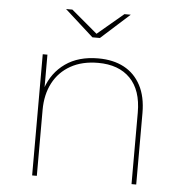

<svg xmlns="http://www.w3.org/2000/svg" viewBox="-52 -766 771 816"><g transform="rotate(5 334.0 -358.5)"><path d="M115 0V-517H135V-370L133 -373Q156 -441 212 -480.5Q268 -520 352 -520Q416 -520 462 -495.5Q508 -471 533.5 -423Q559 -375 559 -305V0H539V-305Q539 -401 490 -451Q441 -501 353 -501Q285 -501 236 -473.5Q187 -446 161 -396.5Q135 -347 135 -281V0ZM319 -607 197 -717H224L338 -621H332L446 -717H473L351 -607Z"/></g></svg>

Font: Montserrat Alternates Thin
Style: Regular
Weight: 100
Designer: Julieta Ulanovsky
Foundry: Julieta Ulanovsky
Version: Version 9.000